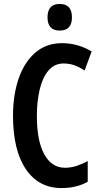

<svg xmlns="http://www.w3.org/2000/svg" viewBox="-20 -944 509 974"><path d="M303 -622Q256 -622 226 -586.5Q196 -551 181.5 -490.5Q167 -430 167 -356Q167 -230 204.5 -161.5Q242 -93 309 -93Q340 -93 369 -102.5Q398 -112 425 -127V-22Q369 10 292 10Q176 10 111 -86Q46 -182 46 -357Q46 -462 74.5 -545Q103 -628 158.5 -676.5Q214 -725 295 -725Q375 -725 445 -683L409 -586Q385 -603 358.5 -612.5Q332 -622 303 -622ZM283 -924Q345 -924 345 -856Q345 -789 283 -789Q221 -789 221 -856Q221 -924 283 -924Z"/></svg>

Font: Noto Sans Lao UI ExtCond SemBd
Style: Regular
Weight: 600
Width: 2
Designer: Monotype Design Team
Foundry: Monotype Imaging Inc.
Version: Version 2.000; ttfautohint (v1.8.4.7-5d5b)